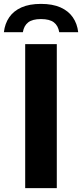

<svg xmlns="http://www.w3.org/2000/svg" viewBox="-63 -967 422 987"><path d="M66.5 0V-740H229V0ZM-43 -801.5Q-38 -845.5 -15.5 -878.2Q7 -911 47.5 -929Q88 -947 147.5 -947Q207 -947 247.8 -929Q288.5 -911 311.2 -878.2Q334 -845.5 339 -801.5H241.5Q236 -835 214 -852Q192 -869 147.5 -869Q104 -869 82 -852Q60 -835 54.5 -801.5Z"/></svg>

Font: Encode Sans SC
Style: Bold
Weight: 700
Version: Version 3.002